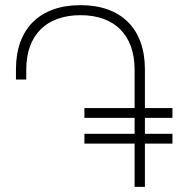

<svg xmlns="http://www.w3.org/2000/svg" viewBox="-20 -726 690 746"><path d="M293 -706C135 -706 42 -615 42 -457V-417H82V-455C82 -590 160 -667 293 -667C425 -667 503 -590 503 -455V-306H308V-268H503V-206H308V-168H503V0H543V-168H650V-206H543V-268H650V-306H543V-457C543 -614 451 -706 293 -706Z"/></svg>

Font: Fixel Display ExtraLight
Style: Regular
Weight: 200
Designer: AlfaBravo + MacPaw
Foundry: Kyrylo Tkachov, Marchela Mozhyna, Serhii Makarenko, Maria Weinstein, Zakhar Kryvoshyya
Version: Version 1.211